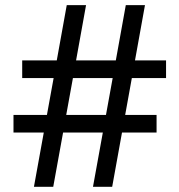

<svg xmlns="http://www.w3.org/2000/svg" viewBox="-20 -723 694 743"><path d="M111.3 0 149.4 -210H32.2V-278.3H161.6L187.5 -420.9H65.9V-489.3H199.7L238.3 -703.1H313L274.4 -489.3H428.2L466.8 -703.1H541L502.4 -489.3H622.6V-420.9H490.2L464.4 -278.3H585.9V-210H452.1L414.1 0H339.8L377.9 -210H224.1L186 0ZM236.3 -278.3H390.1L416 -420.9H262.2Z"/></svg>

Font: Schibsted Grotesk
Style: Regular
Weight: 400
Designer: Bakken & Baeck AS, Henrik Kongsvoll
Foundry: Schibsted ASA
Version: Version 1.100; ttfautohint (v1.8.4.7-5d5b);gftools[0.9.25]